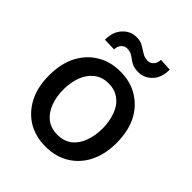

<svg xmlns="http://www.w3.org/2000/svg" viewBox="-209 -879 1020 1020"><g transform="rotate(45 301.0 -369.0)"><path d="M167 -24Q110 -60 78 -123Q47 -185 47 -270Q47 -356 78 -419Q112 -484 167 -517Q224 -553 301 -553Q378 -553 435 -517Q492 -482 524 -419Q555 -356 555 -270Q555 -185 524 -123Q494 -61 435 -24Q377 11 301 11Q225 11 167 -24ZM384 -104Q417 -131 432 -175Q448 -217 448 -271Q448 -323 432 -367Q417 -412 384 -437Q351 -464 301 -464Q252 -464 219 -437Q187 -412 170 -367Q154 -323 154 -271Q154 -217 170 -175Q186 -131 219 -104Q253 -78 301 -78Q350 -78 384 -104ZM155 -708Q187 -743 233 -743Q263 -743 282 -731Q303 -719 321 -707Q339 -695 363 -695Q384 -695 396 -711Q409 -725 409 -749L479 -745Q479 -684 447 -651Q415 -617 369 -617Q346 -617 327 -624Q311 -631 298 -641Q287 -650 272 -658Q259 -665 239 -665Q221 -665 207 -650Q194 -634 194 -612L123 -614Q123 -673 155 -708Z"/></g></svg>

Font: Sinter Medium
Style: Regular
Weight: 500
Foundry: Adobe & rsms
Version: Version 1.000